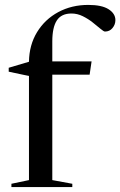

<svg xmlns="http://www.w3.org/2000/svg" viewBox="-20 -762 490 782"><path d="M193 -28.5 274.5 -13.5V0H26.5V-13.5L98 -28.5V-452.5L15.5 -470V-486L98 -510.5Q99 -579 131 -631.2Q163 -683.5 217.5 -712.8Q272 -742 339.5 -742Q395 -742 422.5 -724.2Q450 -706.5 450 -680Q450 -662 438.2 -647.8Q426.5 -633.5 407.5 -633.5Q402.5 -633.5 389.5 -644.5Q376.5 -655.5 358 -670.2Q339.5 -685 317.2 -696Q295 -707 271 -707Q230 -707 211.5 -678.8Q193 -650.5 193 -593V-512H353L345 -458H193Z"/></svg>

Font: Newsreader Display
Style: Regular
Weight: 400
Designer: Hugues Gentile
Foundry: Production Type
Version: Version 1.001